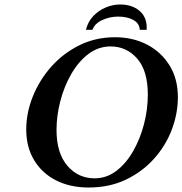

<svg xmlns="http://www.w3.org/2000/svg" viewBox="-20 -824 813 856"><path d="M375 12Q294 12 231.5 -19Q169 -50 133 -108.5Q97 -167 97 -247Q97 -320 126 -393Q155 -466 208 -526Q261 -586 333.5 -622Q406 -658 493 -658Q572 -658 635 -625.5Q698 -593 735.5 -533Q773 -473 773 -391Q773 -317 745.5 -245Q718 -173 665.5 -115Q613 -57 540 -22.5Q467 12 375 12ZM473 -617Q419 -617 374.5 -583.5Q330 -550 298 -494.5Q266 -439 249 -373.5Q232 -308 232 -245Q232 -142 280 -85.5Q328 -29 402 -29Q455 -29 498.5 -62Q542 -95 573.5 -150Q605 -205 622 -270.5Q639 -336 639 -402Q639 -509 591.5 -563Q544 -617 473 -617ZM363 -691Q372 -727 395.5 -752Q419 -777 451 -790.5Q483 -804 515 -804Q568 -804 601 -776.5Q634 -749 634 -702V-691H603Q602 -720 574.5 -735Q547 -750 507 -750Q470 -750 436.5 -735Q403 -720 392 -691Z"/></svg>

Font: Libertinus Serif Semibold Italic
Style: Regular
Weight: 600
Italic angle: -11.5°
Designer: Philipp H. Poll, Khaled Hosny
Foundry: Caleb Maclennan
Version: Version 7.051;RELEASE